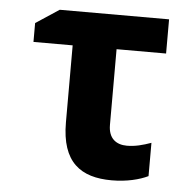

<svg xmlns="http://www.w3.org/2000/svg" viewBox="-45 -594 653 649"><g transform="rotate(5 281.5 -269.5)"><path d="M357 10C408 10 451 -1 480 -15V-128C452 -118 426 -111 398 -111C362 -111 335 -130 335 -176V-433H503V-549H132L53 -497V-433H186V-172C186 -36 252 10 357 10Z"/></g></svg>

Font: Noto Sans Mono SemiCondensed ExtraBold
Style: Regular
Weight: 800
Width: 4
Designer: Monotype Design Team
Foundry: Monotype Imaging Inc.
Version: Version 2.014